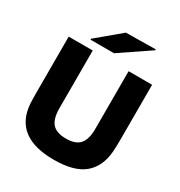

<svg xmlns="http://www.w3.org/2000/svg" viewBox="-217 -1090 1173 1252"><g transform="rotate(30 369.5 -464.0)"><path d="M684 -316Q684 -264 681 -225Q672 -110 599 -48Q526 14 372 14Q76 14 58 -225Q56 -264 56 -316V-730H237V-296Q237 -217 268.5 -181Q300 -145 372 -145Q445 -145 476 -181.5Q507 -218 507 -296V-730H684ZM189 -784V-791L366 -939L589 -942V-935L366 -784Z"/></g></svg>

Font: Nacelle Heavy
Style: Regular
Weight: 800
Designer: Sora Sagano
Foundry: Sora Sagano
Version: Version 1.000;FEAKit 1.0